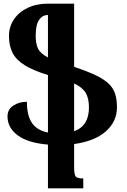

<svg xmlns="http://www.w3.org/2000/svg" viewBox="-20 -782 695 1049"><path d="M242 247V8Q133 -1 77 -42.5Q21 -84 21 -146Q21 -184 52.5 -205Q84 -226 127 -226Q127 -149 155.5 -109Q184 -69 242 -58V-372Q161 -397 114.5 -426Q68 -455 48.5 -493.5Q29 -532 29 -585Q29 -636 56 -676Q83 -716 131 -739Q179 -762 242 -762H385V-417Q456 -393 501.5 -371.5Q547 -350 573 -325.5Q599 -301 609 -269.5Q619 -238 619 -195Q619 -119 559 -65Q499 -11 385 5V131Q385 171 393.5 182Q402 193 435 193V247ZM466 -195Q466 -245 448 -275Q430 -305 385 -326V-65Q466 -94 466 -195ZM175 -586Q175 -545 187 -518Q199 -491 242 -468V-700Q212 -700 193.5 -673.5Q175 -647 175 -586Z"/></svg>

Font: Noto Serif Armenian Condensed ExtraBold
Style: Regular
Weight: 800
Width: 3
Designer: Monotype Design Team
Foundry: Monotype Imaging Inc.
Version: Version 2.008; ttfautohint (v1.8.4.7-5d5b)